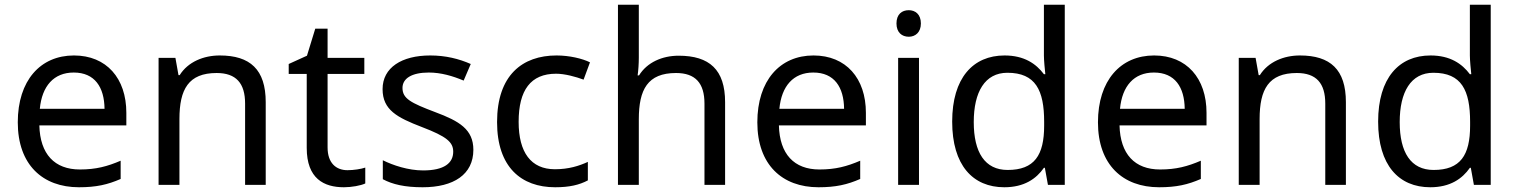

<svg xmlns="http://www.w3.org/2000/svg" viewBox="-20 -780 6394 810"><path d="M292 -546C150 -546 55 -440 55 -264C55 -85 160 10 313 10C386 10 434 -1 489 -25V-102C433 -78 385 -65 317 -65C210 -65 149 -130 146 -251H513V-304C513 -450 429 -546 292 -546ZM291 -474C380 -474 420 -412 421 -321H148C157 -417 207 -474 291 -474Z M907 -546C839 -546 773 -519 738 -463H733L720 -536H649V0H737V-278C737 -403 775 -472 894 -472C976 -472 1014 -429 1014 -343V0H1101V-349C1101 -487 1035 -546 907 -546Z M1446 -62C1397 -62 1362 -93 1362 -158V-468H1517V-536H1362V-659H1310L1275 -545L1198 -510V-468H1274V-156C1274 -26 1347 10 1431 10C1463 10 1502 3 1521 -6V-73C1504 -67 1472 -62 1446 -62Z M1977 -148C1977 -234 1918 -269 1816 -307C1713 -346 1678 -364 1678 -409C1678 -449 1717 -474 1789 -474C1841 -474 1891 -459 1936 -440L1966 -510C1916 -532 1860 -546 1795 -546C1675 -546 1594 -495 1594 -404C1594 -316 1656 -284 1760 -244C1865 -204 1892 -180 1892 -140C1892 -92 1854 -61 1765 -61C1702 -61 1637 -83 1595 -104V-24C1636 -2 1688 10 1763 10C1894 10 1977 -44 1977 -148Z M2322 10C2383 10 2424 0 2460 -19V-97C2423 -80 2379 -66 2321 -66C2220 -66 2168 -137 2168 -266C2168 -400 2219 -469 2326 -469C2363 -469 2410 -456 2442 -444L2469 -517C2437 -533 2382 -546 2328 -546C2184 -546 2077 -463 2077 -265C2077 -75 2179 10 2322 10Z M2675 -537V-760H2587V0H2675V-277C2675 -402 2712 -472 2832 -472C2914 -472 2952 -429 2952 -343V0H3039V-349C3039 -486 2973 -545 2843 -545C2774 -545 2710 -517 2676 -462H2670C2673 -483 2675 -511 2675 -537Z M3412 -546C3270 -546 3175 -440 3175 -264C3175 -85 3280 10 3433 10C3506 10 3554 -1 3609 -25V-102C3553 -78 3505 -65 3437 -65C3330 -65 3269 -130 3266 -251H3633V-304C3633 -450 3549 -546 3412 -546ZM3411 -474C3500 -474 3540 -412 3541 -321H3268C3277 -417 3327 -474 3411 -474Z M3814 -737C3785 -737 3762 -720 3762 -681C3762 -643 3785 -625 3814 -625C3841 -625 3865 -643 3865 -681C3865 -720 3841 -737 3814 -737ZM3857 -536H3769V0H3857Z M4217 10C4301 10 4352 -26 4384 -72H4388L4401 0H4472V-760H4384V-546C4384 -526 4388 -484 4390 -467H4384C4351 -511 4301 -546 4218 -546C4085 -546 3997 -451 3997 -267C3997 -83 4084 10 4217 10ZM4231 -63C4135 -63 4088 -137 4088 -265C4088 -392 4135 -473 4230 -473C4349 -473 4385 -399 4385 -266V-250C4385 -125 4344 -63 4231 -63Z M4849 -546C4707 -546 4612 -440 4612 -264C4612 -85 4717 10 4870 10C4943 10 4991 -1 5046 -25V-102C4990 -78 4942 -65 4874 -65C4767 -65 4706 -130 4703 -251H5070V-304C5070 -450 4986 -546 4849 -546ZM4848 -474C4937 -474 4977 -412 4978 -321H4705C4714 -417 4764 -474 4848 -474Z M5464 -546C5396 -546 5330 -519 5295 -463H5290L5277 -536H5206V0H5294V-278C5294 -403 5332 -472 5451 -472C5533 -472 5571 -429 5571 -343V0H5658V-349C5658 -487 5592 -546 5464 -546Z M6014 10C6098 10 6149 -26 6181 -72H6185L6198 0H6269V-760H6181V-546C6181 -526 6185 -484 6187 -467H6181C6148 -511 6098 -546 6015 -546C5882 -546 5794 -451 5794 -267C5794 -83 5881 10 6014 10ZM6028 -63C5932 -63 5885 -137 5885 -265C5885 -392 5932 -473 6027 -473C6146 -473 6182 -399 6182 -266V-250C6182 -125 6141 -63 6028 -63Z"/></svg>

Font: Noto Sans Gujarati UI
Style: Regular
Weight: 400
Designer: Jelle Bosma - Monotype Design Team, Universal Thirst
Foundry: Monotype Imaging Inc.
Version: Version 2.106